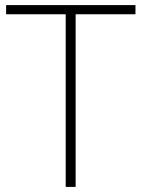

<svg xmlns="http://www.w3.org/2000/svg" viewBox="-20 -734 555 754"><path d="M277 0V-678H512V-714H4V-678H238V0Z"/></svg>

Font: Noto Sans Georgian ExtraLight
Style: Regular
Weight: 200
Designer: Monotype Design Team, Akaki Razmadze
Foundry: Google LLC
Version: Version 2.005